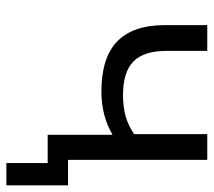

<svg xmlns="http://www.w3.org/2000/svg" viewBox="-54 -488 672 604"><g transform="rotate(90 282.0 -186.0)"><path d="M404 0V-204Q344 -169 268 -169Q162 -169 110.5 -218.5Q59 -268 59 -369V-502H140V-375Q140 -302 173.5 -269.5Q207 -237 279 -237Q316 -237 345 -245Q374 -253 402 -272V-502H483V-64H563V130H493V0Z"/></g></svg>

Font: Winston
Style: Regular
Weight: 400
Designer: Original fonts by Vernon Adams / Changes by Cristiano Sobral
Foundry: Original fonts by Vernon Adams / Changes by Cristiano Sobral
Version: Version 2.503;July 17, 2020;FontCreator 13.0.0.2655 64-bit